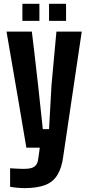

<svg xmlns="http://www.w3.org/2000/svg" viewBox="-20 -763 456 992"><path d="M105.5 209C151.4 209 187.5 203.1 214.8 192.4C242.2 181.6 262.7 164.1 277.3 139.6C292 115.2 301.8 84 306.6 45.9C354.5 -277.3 386.7 -492.2 402.3 -599.6H271.5C258.8 -461.9 250 -369.1 246.1 -323.2C239.3 -209 235.4 -133.8 233.4 -95.7H201.2C188.5 -210 180.7 -285.2 176.8 -323.2C161.1 -461.9 150.4 -553.7 144.5 -599.6H13.7C65.4 -299.8 99.6 -100.6 116.2 0H185.5C182.6 24.4 179.7 43 177.7 55.7C175.8 75.2 169.9 88.9 159.2 96.7C148.4 105.5 130.9 109.4 105.5 109.4C95.7 109.4 83 109.4 68.4 108.4C53.7 107.4 41 107.4 32.2 106.4V202.1C43.9 204.1 56.6 206.1 69.3 207C82 208 94.7 209 105.5 209ZM233.4 -655.3H321.3V-743.2H233.4V-655.3ZM95.7 -655.3H183.6V-743.2H95.7V-655.3Z"/></svg>

Font: Yellow Ladder Regular
Style: Regular
Weight: 400
Designer: Zima Creative
Version: Version 2.002